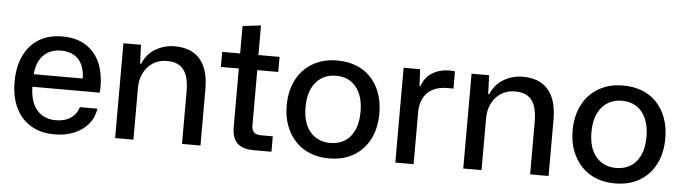

<svg xmlns="http://www.w3.org/2000/svg" viewBox="-45 -876 3797 1067"><g transform="rotate(5 1853.0 -342.5)"><path d="M282 9Q205 9 149.5 -24.5Q94 -58 65 -119Q36 -180 36 -262Q36 -346 65 -408Q94 -470 148.5 -503.5Q203 -537 279 -537Q362 -537 416.5 -499.5Q471 -462 495 -396Q519 -330 513 -244H137Q138 -186 156 -147.5Q174 -109 206.5 -89.5Q239 -70 282 -70Q334 -70 366.5 -93Q399 -116 410 -154H508Q500 -103 469 -66.5Q438 -30 390 -10.5Q342 9 282 9ZM138 -301 128 -314H422L412 -300Q413 -355 396.5 -390Q380 -425 349.5 -441.5Q319 -458 279 -458Q237 -458 206 -440Q175 -422 157 -387Q139 -352 138 -301Z M620 0V-529H718L722 -424H728Q751 -480 800 -508.5Q849 -537 907 -537Q948 -537 982.5 -525Q1017 -513 1042.5 -486.5Q1068 -460 1082 -417.5Q1096 -375 1096 -314V0H993V-293Q993 -347 980 -382.5Q967 -418 940 -435Q913 -452 870 -452Q825 -452 791.5 -430Q758 -408 740 -371.5Q722 -335 722 -289V0Z M1391 0Q1331 0 1301 -28.5Q1271 -57 1271 -121V-445H1171V-529H1271V-682L1373 -694V-529H1491V-445H1374V-138Q1374 -110 1387.5 -98Q1401 -86 1426 -86H1492V0Z M1813 9Q1755 9 1707.5 -10Q1660 -29 1626 -65Q1592 -101 1573 -151Q1554 -201 1554 -263Q1554 -345 1585.5 -406.5Q1617 -468 1675.5 -502.5Q1734 -537 1813 -537Q1871 -537 1918.5 -518.5Q1966 -500 2000 -464Q2034 -428 2052.5 -377.5Q2071 -327 2071 -264Q2071 -183 2040 -121.5Q2009 -60 1951 -25.5Q1893 9 1813 9ZM1813 -77Q1859 -77 1893.5 -98.5Q1928 -120 1947 -162Q1966 -204 1966 -264Q1966 -309 1955.5 -343.5Q1945 -378 1925 -402.5Q1905 -427 1877 -439.5Q1849 -452 1813 -452Q1767 -452 1732.5 -430Q1698 -408 1678.5 -366.5Q1659 -325 1659 -263Q1659 -219 1669.5 -184.5Q1680 -150 1700.5 -126Q1721 -102 1749.5 -89.5Q1778 -77 1813 -77Z M2183 0V-529H2275L2280 -435H2285Q2302 -486 2344 -511Q2386 -536 2438 -536Q2447 -536 2454.5 -535.5Q2462 -535 2469 -534V-437Q2463 -438 2454.5 -438Q2446 -438 2437 -438Q2390 -438 2357 -422Q2324 -406 2306 -375.5Q2288 -345 2285 -302V0Z M2562 0V-529H2660L2664 -424H2670Q2693 -480 2742 -508.5Q2791 -537 2849 -537Q2890 -537 2924.5 -525Q2959 -513 2984.5 -486.5Q3010 -460 3024 -417.5Q3038 -375 3038 -314V0H2935V-293Q2935 -347 2922 -382.5Q2909 -418 2882 -435Q2855 -452 2812 -452Q2767 -452 2733.5 -430Q2700 -408 2682 -371.5Q2664 -335 2664 -289V0Z M3408 9Q3350 9 3302.5 -10Q3255 -29 3221 -65Q3187 -101 3168 -151Q3149 -201 3149 -263Q3149 -345 3180.5 -406.5Q3212 -468 3270.5 -502.5Q3329 -537 3408 -537Q3466 -537 3513.5 -518.5Q3561 -500 3595 -464Q3629 -428 3647.5 -377.5Q3666 -327 3666 -264Q3666 -183 3635 -121.5Q3604 -60 3546 -25.5Q3488 9 3408 9ZM3408 -77Q3454 -77 3488.5 -98.5Q3523 -120 3542 -162Q3561 -204 3561 -264Q3561 -309 3550.5 -343.5Q3540 -378 3520 -402.5Q3500 -427 3472 -439.5Q3444 -452 3408 -452Q3362 -452 3327.5 -430Q3293 -408 3273.5 -366.5Q3254 -325 3254 -263Q3254 -219 3264.5 -184.5Q3275 -150 3295.5 -126Q3316 -102 3344.5 -89.5Q3373 -77 3408 -77Z"/></g></svg>

Font: Mona Sans ExtraLight Medium
Style: Regular
Weight: 500
Version: Version 2.000